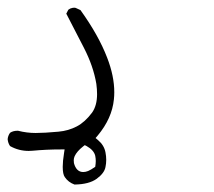

<svg xmlns="http://www.w3.org/2000/svg" viewBox="-39 -232 559 502"><path d="M178.7 217.8Q169.4 217.8 163.3 211.7Q157.2 205.6 154.3 194.3Q153.8 191.4 153.8 186.8Q153.8 182.1 156.2 176.3Q162.1 163.6 178.2 150.9L182.6 147.5L187.5 149.9Q206.5 160.6 210 175.3Q211.4 182.6 211.4 189Q211.4 195.3 210 204.1Q198.2 212.4 191.4 215.1Q184.6 217.8 178.7 217.8ZM36.1 162.6Q41 162.6 46.4 162.1Q82.5 158.7 120.1 158.7H129.9L128.4 168.5Q125 189.5 125 204.1Q125 223.6 130.4 231Q139.6 244.6 155.8 250.5Q193.8 250 213.9 235.4Q233.9 220.7 236.8 204.6Q240.7 186.5 236.8 166.5Q233.4 147.9 217.3 134.3L210.9 128.9L216.3 122.6Q253.9 77.6 258.8 27.8Q259.8 18.6 259.8 9.3Q259.8 -33.2 241.2 -81.1Q218.8 -139.6 171.4 -205.6L158.7 -211.4Q157.2 -211.9 155 -211.9Q152.8 -211.9 150.4 -211.4Q144.5 -210.4 139.6 -206.5L134.3 -196.3Q156.7 -152.3 180.2 -107.4Q205.1 -59.1 212.9 -12.7Q214.8 1.5 214.8 14.2Q214.8 43.9 201.7 62.5Q183.1 87.4 161.6 98.6Q140.1 109.9 113.8 112.3Q77.1 115.7 54.2 115.7Q31.2 115.7 8.3 109.9Q7.3 109.9 6.3 109.9Q-4.9 109.9 -12.7 115.2Q-18.1 122.6 -19 131.8Q-18.1 142.1 -12.7 149.9Q9.8 162.6 36.1 162.6Z"/></svg>

Font: NaikaiFont
Style: Light
Weight: 300
Version: Version 1.89